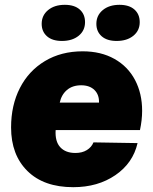

<svg xmlns="http://www.w3.org/2000/svg" viewBox="-20 -767 637 797"><path d="M26 -238Q26 -330 62.5 -401.5Q99 -473 166.5 -513.5Q234 -554 323 -554Q399 -554 455 -522.5Q511 -491 540.5 -435Q570 -379 570 -307Q570 -269 561 -227H211Q208 -180 230 -156Q252 -132 293 -132Q321 -132 340.5 -144Q360 -156 368 -176L551 -173Q532 -90 459 -40Q386 10 284 10Q162 10 94 -57Q26 -124 26 -238ZM391 -341Q392 -374 372 -393.5Q352 -413 317 -413Q281 -413 258 -393.5Q235 -374 228 -341ZM380 -668Q380 -703 406.5 -725Q433 -747 476 -747Q516 -747 538 -727.5Q560 -708 560 -675Q560 -640 533.5 -618.5Q507 -597 464 -597Q424 -597 402 -616.5Q380 -636 380 -668ZM153 -668Q153 -703 179.5 -725Q206 -747 249 -747Q289 -747 311 -727.5Q333 -708 333 -675Q333 -640 306.5 -618.5Q280 -597 237 -597Q197 -597 175 -616.5Q153 -636 153 -668Z"/></svg>

Font: Mona Sans Black
Style: Italic
Weight: 900
Italic angle: -11.7°
Designer: Deni Anggara
Foundry: GitHub
Version: Version 2.000